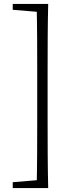

<svg xmlns="http://www.w3.org/2000/svg" viewBox="-20 -789 372 980"><path d="M226 -769Q224 -686 223.5 -600Q223 -514 223 -428V-170Q223 -85 223.5 0.5Q224 86 226 171H167Q169 88 169.5 2Q170 -84 170 -170V-428Q170 -513 169.5 -598.5Q169 -684 167 -769ZM197 -769V-728H178L45 -739V-769ZM197 130V171H45V141L178 130Z"/></svg>

Font: Early Summer Mincho VF
Style: Regular
Weight: 250
Designer: GuiWonder
Version: Version 1.002